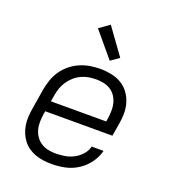

<svg xmlns="http://www.w3.org/2000/svg" viewBox="-141 -875 881 988"><g transform="rotate(20 300.0 -381.0)"><path d="M255 8Q232 8 209 5Q186 2 165 -5.5Q144 -13 126 -25.5Q108 -38 95 -55Q82 -72 73.5 -92.5Q65 -113 61.5 -135.5Q58 -158 59.5 -181.5Q61 -205 65 -228L83 -338Q88 -366 97.5 -393Q107 -420 123.5 -444Q140 -468 163.5 -487Q187 -506 214 -517.5Q241 -529 269 -533.5Q297 -538 324 -538Q355 -538 384.5 -532Q414 -526 439 -511.5Q464 -497 481.5 -473.5Q499 -450 507.5 -422Q516 -394 516 -363.5Q516 -333 510 -302L499 -236H131L128 -218Q125 -197 124.5 -175.5Q124 -154 129.5 -134Q135 -114 146.5 -97.5Q158 -81 175 -70Q192 -59 212.5 -54.5Q233 -50 255 -50Q279 -50 304 -54Q329 -58 352.5 -70Q376 -82 394 -102Q412 -122 418 -147H483Q474 -111 451 -79.5Q428 -48 395.5 -27.5Q363 -7 327 0.5Q291 8 255 8ZM141 -294H444L447 -312Q450 -333 450.5 -354.5Q451 -376 446 -395.5Q441 -415 430 -432Q419 -449 402 -460Q385 -471 364.5 -475.5Q344 -480 323 -480Q302 -480 281.5 -476.5Q261 -473 241.5 -464Q222 -455 205 -440Q188 -425 176 -407Q164 -389 157 -369Q150 -349 147 -328ZM354 -594 240 -730 296 -770 400 -626Z"/></g></svg>

Font: Iosevka Curly LtExObl
Style: Regular
Weight: 300
Width: 7
Italic angle: -9°
Monospace: yes
Designer: Belleve Invis
Foundry: Belleve Invis
Version: Version 11.1.0; ttfautohint (v1.8.3)